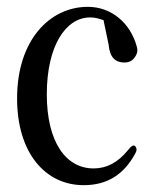

<svg xmlns="http://www.w3.org/2000/svg" viewBox="-20 -541 450 562"><path d="M225 1C296 1 343 -32 375 -90C381 -100 381 -106 376 -113C372 -118 364 -114 355 -102C325 -65 292 -48 254 -48C173 -48 117 -125 117 -265C117 -406 172 -490 244 -490C257 -490 269 -487 283 -482L298 -410C301 -373 318 -358 344 -358C361 -358 372 -366 379 -381C383 -389 383 -396 380 -406C361 -474 306 -521 237 -521C126 -521 30 -424 30 -253C30 -94 112 1 225 1Z"/></svg>

Font: 寒蝉锦书宋 CompactLight
Style: Bold
Weight: 400
Width: 4
Designer: 寒蝉锦书宋{Warren} 思源宋体{Ryoko NISHIZUKA 西塚涼子 (kana & ideographs); Frank Grießhammer (Latin, Greek & Cyrillic); Wenlong ZHANG 
Foundry: Adobe & ChillType
Version: Version 2.000;Glyphs 3.1.1 (3135)